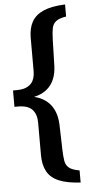

<svg xmlns="http://www.w3.org/2000/svg" viewBox="-63 -792 482 1029"><g transform="rotate(-5 178.5 -278.0)"><path d="M10 -266V-322H30Q78 -322 103.5 -345Q129 -368 129 -418V-594Q129 -646 148.5 -681Q168 -716 211.5 -735Q255 -754 328 -757V-692Q290 -686 273 -672.5Q256 -659 251.5 -636Q247 -613 246 -577L242 -432Q239 -361 200.5 -320.5Q162 -280 87 -273ZM328 201Q255 197 211.5 178.5Q168 160 148.5 124.5Q129 89 129 37V-138Q129 -184 105.5 -209Q82 -234 30 -234H10V-291L88 -283Q160 -276 199.5 -234Q239 -192 242 -119L246 21Q247 55 251 78Q255 101 271.5 115Q288 129 328 136Z"/></g></svg>

Font: Piazzolla Thin ExtraBold
Style: Regular
Weight: 800
Version: Version 2.005